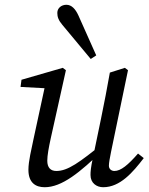

<svg xmlns="http://www.w3.org/2000/svg" viewBox="-20 -771 622 804"><path d="M167 13C239 13 314 -48 413 -144V-172C313 -91 264 -55 216 -55C192 -55 178 -69 178 -98C178 -120 184 -153 193 -194L256 -477L243 -487L70 -437L66 -407L178 -401L171 -423L120 -187C112 -147 99 -97 99 -60C99 -5 130 13 167 13ZM412 13C483 13 536 -49 582 -109L558 -128C516 -80 486 -55 459 -55C447 -55 436 -63 436 -77C436 -89 440 -110 445 -135L516 -477L503 -487L440 -467C429 -403 416 -338 403 -274L369 -110C360 -69 359 -52 359 -38C359 -4 385 13 412 13ZM383 -539C358 -595 333 -651 308 -707C296 -733 280 -751 258 -751C238 -751 220 -738 220 -717C220 -700 225 -686 241 -667C281 -619 320 -572 360 -524L383 -539Z"/></svg>

Font: Source Serif Variable
Style: Italic
Weight: 389
Italic angle: -12°
Designer: Frank Grießhammer
Foundry: Adobe Systems Incorporated
Version: Version 3.001;hotconv 1.0.111;makeotfexe 2.5.65597